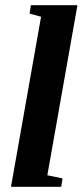

<svg xmlns="http://www.w3.org/2000/svg" viewBox="-20 -714 317 734"><path d="M161 -44 219 -32 214 0H22L137 -650L93 -662L98 -694H276Z"/></svg>

Font: Libra Serif Modern
Style: Bold Italic
Weight: 700
Italic angle: -12°
Designer: Stefan Peev, Context Ltd
Foundry: Stefan Peev, Context Ltd
Version: Version 1.000